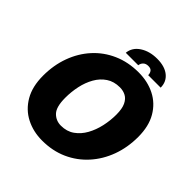

<svg xmlns="http://www.w3.org/2000/svg" viewBox="-236 -1072 1257 1257"><g transform="rotate(45 393.0 -443.0)"><path d="M349 13Q266.5 13 199.2 -21.5Q132 -56 92.5 -124Q53 -192 53 -292Q53 -389.5 83.5 -472.8Q114 -556 170.5 -618.2Q227 -680.5 305.8 -715.2Q384.5 -750 481 -750Q565 -750 632 -716Q699 -682 738.2 -615Q777.5 -548 777.5 -448.5Q777.5 -351.5 746.8 -267.8Q716 -184 659 -120.8Q602 -57.5 523.5 -22.2Q445 13 349 13ZM367 -143Q421 -143 460 -170.5Q499 -198 524 -243Q549 -288 561 -342.2Q573 -396.5 573 -450.5Q573 -505.5 558 -536.8Q543 -568 518.2 -581Q493.5 -594 463 -594Q408.5 -594 369.5 -568Q330.5 -542 305.8 -498.5Q281 -455 269.5 -401.5Q258 -348 258 -292.5Q258 -207.5 289.5 -175.2Q321 -143 367 -143ZM330 -781Q335.5 -835 384.5 -867Q433.5 -899 503.5 -899Q573.5 -899 613.2 -867Q653 -835 653 -781H537.5Q537.5 -799 528.2 -811.8Q519 -824.5 496 -824.5Q473.5 -824.5 460.5 -812Q447.5 -799.5 445.5 -781Z"/></g></svg>

Font: Epilogue Black
Style: Italic
Weight: 900
Italic angle: -12°
Designer: Tyler Finck
Foundry: Etcetera Type Co
Version: Version 2.111